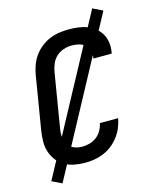

<svg xmlns="http://www.w3.org/2000/svg" viewBox="-132 -910 864 1083"><g transform="rotate(-15 300.0 -368.0)"><path d="M250 8Q218 8 187.5 2Q157 -4 131.5 -18.5Q106 -33 88 -56.5Q70 -80 60.5 -108.5Q51 -137 51.5 -168.5Q52 -200 57 -232L109 -547Q114 -574 124 -601Q134 -628 151.5 -652Q169 -676 193 -694.5Q217 -713 243.5 -724Q270 -735 298.5 -739Q327 -743 354 -743Q382 -743 409.5 -739.5Q437 -736 461 -726.5Q485 -717 505.5 -701Q526 -685 539 -662.5Q552 -640 556 -612.5Q560 -585 555 -557L553 -548H446L447 -553Q451 -575 445 -595Q439 -615 424 -628Q409 -641 388 -646Q367 -651 346 -651Q322 -651 298.5 -643Q275 -635 256.5 -618Q238 -601 228.5 -578Q219 -555 215 -532L163 -217Q160 -200 159.5 -183.5Q159 -167 162.5 -151.5Q166 -136 175 -122.5Q184 -109 196.5 -100.5Q209 -92 225 -88Q241 -84 258 -84Q279 -84 301 -90Q323 -96 341.5 -110Q360 -124 371.5 -144.5Q383 -165 387 -186V-187H494V-186Q489 -159 478 -132.5Q467 -106 449 -82.5Q431 -59 408 -41Q385 -23 358.5 -12Q332 -1 304.5 3.5Q277 8 250 8ZM96 87 38 59 513 -823 571 -795Z"/></g></svg>

Font: Iosevka SmBd Ex Obl
Style: Regular
Weight: 600
Width: 7
Italic angle: -9°
Monospace: yes
Designer: Belleve Invis
Foundry: Belleve Invis
Version: Version 32.5.0; ttfautohint (v1.8.4)